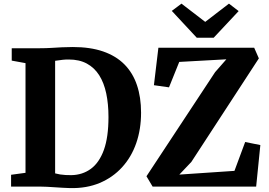

<svg xmlns="http://www.w3.org/2000/svg" viewBox="-20 -1002 1444 1031"><path d="M356 8Q336.5 7.5 315.2 6.2Q294 5 272.5 3.5Q251 2 231.5 1Q212 0 196.5 0H39.5V-63.5L117 -74V-663L43 -676.5V-743H195Q227.5 -743 255.5 -744.8Q283.5 -746.5 311.5 -748Q339.5 -749.5 371 -749.5Q464.5 -749.5 533.5 -725.8Q602.5 -702 647.8 -656.5Q693 -611 715.2 -545.5Q737.5 -480 737.5 -397Q737.5 -308 711.5 -233.2Q685.5 -158.5 635.5 -103.8Q585.5 -49 515.2 -19.5Q445 10 356 8ZM363 -61.5Q423 -62.5 468 -95.5Q513 -128.5 537.8 -197Q562.5 -265.5 562.5 -373.5Q562.5 -443.5 550.5 -500.2Q538.5 -557 512.8 -597.8Q487 -638.5 446.5 -660.5Q406 -682.5 349 -682.5Q331 -682.5 317.2 -681Q303.5 -679.5 293.2 -677.8Q283 -676 276 -675.5V-71Q289 -67.5 303 -65.2Q317 -63 332 -62.2Q347 -61.5 363 -61.5ZM799.5 0 766.5 -55.5 1135 -614.5 1195.5 -683.5 942.5 -669.5 887.5 -533 806.5 -544.5 830.5 -745.5H1345L1370 -688.5L1007.5 -132.5L943 -64.5L1239 -84.5L1296.5 -239.5L1378 -223L1355.5 0ZM1036.5 -799.5 902.5 -943.5 954.5 -982.5 1082 -884.5 1209.5 -982.5 1261.5 -942.5 1127.5 -799.5Z"/></svg>

Font: Merriweather Light 18pt ExtraBold
Style: Regular
Weight: 800
Version: Version 2.100